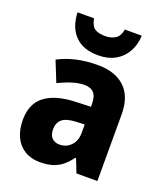

<svg xmlns="http://www.w3.org/2000/svg" viewBox="-143 -875 848 983"><g transform="rotate(20 280.5 -383.5)"><path d="M300 -559Q395 -559 447.5 -509.5Q500 -460 500 -363V0H386L357 -73H353Q332 -45 309.5 -26.5Q287 -8 258 1Q229 10 188 10Q141 10 106 -11.5Q71 -33 52.5 -72Q34 -111 34 -165Q34 -252 90.5 -295.5Q147 -339 256 -343L339 -346V-361Q339 -403 321.5 -421.5Q304 -440 270 -440Q240 -440 204.5 -429Q169 -418 131 -399L86 -511Q129 -534 182.5 -546.5Q236 -559 300 -559ZM295 -248Q242 -246 219 -227Q196 -208 196 -172Q196 -141 211.5 -125Q227 -109 253 -109Q290 -109 315 -135Q340 -161 340 -204V-250ZM459 -777Q457 -726 434.5 -687Q412 -648 373.5 -627Q335 -606 282 -606Q201 -606 156.5 -651Q112 -696 109 -777H199Q206 -738 225.5 -724.5Q245 -711 283 -711Q315 -711 337.5 -725Q360 -739 367 -777Z"/></g></svg>

Font: Noto Sans Khmer SemiCondensed ExtraBold
Style: Regular
Weight: 800
Width: 4
Designer: Danh Hong and the Monotype Design Team
Foundry: Monotype Imaging Inc.
Version: Version 2.004